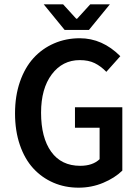

<svg xmlns="http://www.w3.org/2000/svg" viewBox="-20 -847 640 879"><path d="M275.9 -710 180.2 -827.1H269L329.1 -761.2H333L393.1 -827.1H482.9L387.2 -710ZM339.8 12.2Q277.3 12.2 224.4 -10.7Q171.4 -33.7 132.3 -76.2Q93.3 -118.7 71 -183.3Q48.8 -248 48.8 -328.1Q48.8 -407.7 71.3 -472.7Q93.8 -537.6 133.3 -581.1Q172.9 -624.5 227.3 -648.2Q281.7 -671.9 345.2 -671.9Q448.7 -671.9 530.8 -589.8L466.8 -518.1Q441.9 -543.9 413.6 -557.9Q385.3 -571.8 345.2 -571.8Q266.1 -571.8 217 -506.6Q168 -441.4 168 -331.1Q168 -216.8 214.4 -152.3Q260.7 -87.9 347.2 -87.9Q404.3 -87.9 436 -118.2V-262.2H323.2V-356H540V-65.9Q505.4 -32.2 452.4 -10Q399.4 12.2 339.8 12.2Z"/></svg>

Font: Office Code Pro Medium
Style: Regular
Weight: 500
Designer: Nathan Rutzky & Paul D. Hunt
Foundry: Adobe Systems Incorporated
Version: Version 1.004;PS 001.004;hotconv 1.0.70;makeotf.lib2.5.58329